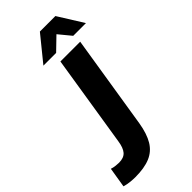

<svg xmlns="http://www.w3.org/2000/svg" viewBox="-407 -1012 1270 1270"><g transform="rotate(-45 228.0 -377.0)"><path d="M32 187Q14 187 -12.5 184.5Q-39 182 -66 174L-43 33Q-25 39 -6 41Q13 43 24 43Q69 43 91 18Q113 -7 121 -63L223 -705H408L303 -47Q289 38 258 89.5Q227 141 172 164Q117 187 32 187ZM124 -765 267 -941H412L522 -765H403L332 -851L243 -765Z"/></g></svg>

Font: Mulish Black
Style: Italic
Weight: 900
Italic angle: -9°
Designer: Vernon Adams
Foundry: Vernon Adams
Version: Version 3.603; ttfautohint (v1.8.3)